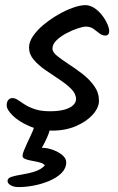

<svg xmlns="http://www.w3.org/2000/svg" viewBox="-20 -531 466 758"><path d="M411.1 -408.2Q411.1 -390.7 395.3 -390.7Q383 -390.7 372 -399.6Q361 -408.5 349 -417.2Q337 -425.9 318.6 -425.9Q307.7 -425.9 286.5 -418.8Q265.2 -411.8 242.1 -399.6Q218.9 -387.4 203 -371.8Q187 -356.3 187 -338.7Q187 -325.4 205.5 -310.3Q223.9 -295.2 251.4 -277.6Q278.8 -259.9 306.3 -238.6Q333.7 -217.3 352.2 -191.1Q370.7 -164.9 370.7 -133.1Q370.7 -106.1 346.6 -78.9Q322.5 -51.7 280.8 -33.5Q239 -15.3 186 -15.3Q136.7 -15.3 95.9 -33Q55.1 -50.7 30.8 -74.2Q6.4 -97.7 6.4 -115.5Q6.4 -129.3 13 -136.6Q19.5 -143.8 28.7 -143.8Q39.7 -143.8 51.2 -135.9Q62.7 -127.9 78.6 -117.8Q94.4 -107.7 118.2 -99.8Q142.1 -91.8 177.2 -91.8Q212.3 -91.8 235.1 -98.4Q257.8 -104.9 269 -115.9Q280.2 -126.9 280.2 -139.5Q280.2 -161 261.3 -179.8Q242.5 -198.7 215 -216.8Q187.6 -235 159.9 -254Q132.3 -273 113.4 -294.9Q94.6 -316.7 94.6 -343.4Q94.6 -365.7 110.8 -389.3Q127.1 -412.8 153.4 -434.4Q179.6 -455.9 209.8 -473.3Q239.9 -490.7 268.3 -500.7Q296.7 -510.7 316.7 -510.7Q335.4 -510.7 352.5 -499.4Q369.5 -488 382.6 -471.2Q395.7 -454.5 403.4 -437.2Q411.1 -420 411.1 -408.2ZM177.2 -25.7Q177.2 -17.7 171.5 -2.1Q165.7 13.5 156 32.6Q146.3 51.7 133.6 71.3L109.3 60.6Q116.2 57.2 127.2 54.9Q138.2 52.7 148.2 52.7Q167.1 52.7 188.8 60.6Q210.5 68.4 226 81.3Q241.4 94.2 241.4 109.6Q241.4 133.5 223.1 151.9Q204.7 170.3 175.7 182.7Q146.7 195.1 114.4 201.4Q82.1 207.6 54.1 207.6Q34.2 207.6 22 200.3Q9.8 193 9.8 183.3Q9.8 171.9 26.1 166.9Q42.4 161.9 66.7 158Q91 154.2 116 146.6Q140.9 139 157.1 122.1Q152 114.4 137.9 110.6Q123.7 106.8 107.8 104.1Q91.8 101.4 80.4 97.1Q68.9 92.8 68.9 85.1Q68.9 77.4 74 64.5Q79 51.5 86.6 35.4Q94.1 19.3 102 2.5Q109.9 -14.2 114.5 -28.4Q118.5 -40.7 127.9 -44.9Q137.3 -49.1 146.8 -49.1Q160.5 -49.1 168.9 -43.4Q177.2 -37.8 177.2 -25.7Z"/></svg>

Font: Kalam Variable Light
Style: Regular
Weight: 300
Designer: Lipi Raval, Jonny Pinhorn
Foundry: Indian Type Foundry
Version: Version 3.000